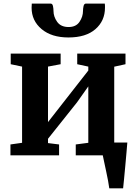

<svg xmlns="http://www.w3.org/2000/svg" viewBox="-20 -848 745 1048"><path d="M256 -828.5Q266.5 -828.5 269.2 -814.5Q272 -800.5 272 -788Q272 -757 292 -728.8Q312 -700.5 354.5 -700.5Q395 -700.5 414 -728.8Q433 -757 433 -788Q433 -800.5 436 -814.5Q439 -828.5 449.5 -828.5H552Q553 -824.5 553 -817.2Q553 -810 553 -806Q553 -734.5 501 -689Q449 -643.5 353.5 -643.5Q261.5 -643.5 207 -689.2Q152.5 -735 152.5 -806Q152.5 -812 153 -817.2Q153.5 -822.5 153.5 -828.5ZM37 0V-59.5L100.5 -68.5V-484.5L38.5 -497.5V-555.5H311V-497.5L242 -484.5V-181.5L302.5 -259L462 -463V-484.5L401.5 -497.5V-555.5H665V-497.5L603.5 -484V-70H675Q673.5 -50.5 670.5 -16.5Q667.5 17.5 664 56.2Q660.5 95 657.2 128.5Q654 162 652 180H576.5Q574.5 163.5 569.8 138.2Q565 113 559.2 86Q553.5 59 548.5 35.8Q543.5 12.5 541 0H393.5V-59.5L462 -68.5V-376.5L400.5 -289.5L242 -90.5V-67L302.5 -59.5V0Z"/></svg>

Font: Merriweather
Style: Bold
Weight: 700
Designer: Eben Sorkin
Foundry: Eben Sorkin
Version: Version 2.100; ttfautohint (v1.7.19-72a1) -l 8 -r 50 -G 200 